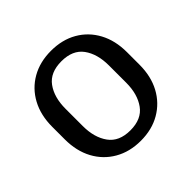

<svg xmlns="http://www.w3.org/2000/svg" viewBox="-145 -684 845 845"><g transform="rotate(-45 277.5 -262.0)"><path d="M45 -224V-301.5Q45 -374 74.2 -428.2Q103.5 -482.5 156 -512.5Q208.5 -542.5 277.5 -542.5Q347 -542.5 399.2 -512.5Q451.5 -482.5 480.8 -428.2Q510 -374 510 -301.5V-224Q510 -151.5 480.8 -97.2Q451.5 -43 399.2 -12.8Q347 17.5 277.5 17.5Q208.5 17.5 156 -12.8Q103.5 -43 74.2 -97.2Q45 -151.5 45 -224ZM142.5 -209Q142.5 -138 175 -92.8Q207.5 -47.5 277.5 -47.5Q347.5 -47.5 380 -92.8Q412.5 -138 412.5 -209V-316.5Q412.5 -388 380 -432.8Q347.5 -477.5 277.5 -477.5Q207.5 -477.5 175 -432.8Q142.5 -388 142.5 -316.5Z"/></g></svg>

Font: MFEK Sans
Style: Regular
Weight: 400
Designer: Owen Earl
Foundry: indestructible type*
Version: Version 0.001; ttfautohint (v1.8.4.7-5d5b)